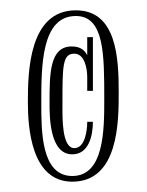

<svg xmlns="http://www.w3.org/2000/svg" viewBox="-20 -527 284 372"><path d="M160 -455H149V-420C143 -432 133 -437 119 -437C76 -437 76 -384 76 -328C76 -301 76 -228 120 -228C152 -228 160 -264 160 -291H149C149 -275 145 -240 124 -240C100 -240 101 -298 101 -320V-326C101 -399 101 -423 124 -423C144 -423 149 -394 149 -378V-351H160ZM210 -348C210 -415 206 -507 127 -507C36 -507 34 -388 34 -329C34 -281 40 -175 120 -175C210 -175 210 -292 210 -348ZM127 -496C182 -496 182 -422 182 -335C182 -276 182 -186 120 -186C60 -186 60 -272 60 -327C60 -399 60 -496 127 -496Z"/></svg>

Font: Bigelow Rules
Style: Regular
Weight: 400
Designer: Astigmatic (AOETI)
Foundry: Astigmatic (AOETI)
Version: Version 1.000